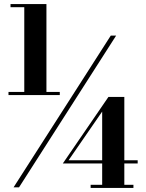

<svg xmlns="http://www.w3.org/2000/svg" viewBox="-20 -826 724 949"><path d="M47 100 527.5 -650H554L74 100ZM22 -356V-371.5H275.5V-356ZM428 103V87.5H485V-274.5L319 -34H660.5V-18H290.5L516 -347H594.5V87.5H639.5V103ZM100 -360.5V-790.5H32V-806H209.5V-360.5Z"/></svg>

Font: Bodoni Moda 9pt ExtraBold
Style: Regular
Weight: 800
Designer: Owen Earl
Foundry: indestructible type
Version: Version 2.005